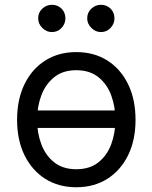

<svg xmlns="http://www.w3.org/2000/svg" viewBox="-20 -770 636 801"><path d="M489.3 -309.1V-236.3H107.4V-309.1ZM298.3 11.2Q224.6 11.2 168.9 -23.9Q113.3 -59.1 82.3 -122.3Q51.3 -185.5 51.3 -270Q51.3 -355.5 82.3 -418.9Q113.3 -482.4 168.9 -517.6Q224.6 -552.7 298.3 -552.7Q372.1 -552.7 427.7 -517.6Q483.4 -482.4 514.4 -418.7Q545.4 -355 545.4 -270Q545.4 -185.5 514.4 -122.3Q483.4 -59.1 427.7 -23.9Q372.1 11.2 298.3 11.2ZM298.3 -64Q354.5 -64 390.6 -92.8Q426.8 -121.6 444.1 -168.5Q461.4 -215.3 461.4 -270Q461.4 -324.7 444.1 -371.8Q426.8 -418.9 390.6 -448Q354.5 -477.1 298.3 -477.1Q242.2 -477.1 206.1 -448Q169.9 -418.9 152.3 -371.8Q134.8 -324.7 134.8 -270Q134.8 -215.3 152.3 -168.5Q169.9 -121.6 206.1 -92.8Q242.2 -64 298.3 -64ZM196.3 -636.2Q173.8 -636.2 156.5 -653.6Q139.2 -670.9 139.2 -693.4Q139.2 -717.8 156.5 -733.9Q173.8 -750 196.3 -750Q220.7 -750 236.8 -733.9Q252.9 -717.8 252.9 -693.4Q252.9 -670.9 236.8 -653.6Q220.7 -636.2 196.3 -636.2ZM400.9 -636.2Q378.4 -636.2 361.1 -653.6Q343.8 -670.9 343.8 -693.4Q343.8 -717.8 361.1 -733.9Q378.4 -750 400.9 -750Q425.3 -750 441.4 -733.9Q457.5 -717.8 457.5 -693.4Q457.5 -670.9 441.4 -653.6Q425.3 -636.2 400.9 -636.2Z"/></svg>

Font: Sahel VF Regular
Style: Regular
Weight: 400
Foundry: Saber Rastikerdar (saber.rastikerdar@gmail.com)
Version: Version 3.4.0